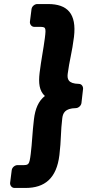

<svg xmlns="http://www.w3.org/2000/svg" viewBox="-20 -753 440 950"><path d="M66 64C55 64 40 74 38 89L30 152C29 163 37 177 52 177H106C201 177 260 130 274 14C283 -60 280 -105 288 -167C291 -193 301 -217 355 -218C367 -218 381 -229 383 -243L391 -313C392 -325 384 -338 370 -338C316 -339 312 -363 315 -388C323 -451 337 -496 346 -570C360 -686 313 -733 218 -733H164C153 -733 138 -723 136 -708L128 -645C127 -634 135 -620 150 -620H173C206 -620 209 -620 202 -565C195 -510 184 -458 176 -393C170 -342 174 -304 202 -278C170 -253 154 -214 148 -163C140 -98 139 -46 132 9C125 64 122 64 89 64Z"/></svg>

Font: Falling Sky
Style: BlkObl
Weight: 900
Designer: Paul D. Hunt
Foundry: Adobe Systems Incorporated
Version: Version 1.02